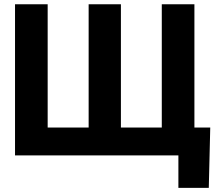

<svg xmlns="http://www.w3.org/2000/svg" viewBox="-20 -748 1035 924"><path d="M209.4 -727.5V-134.4H406.6V-727.5H561.9V-134.4H758.6V-727.5H915.6V0H52.3V-727.5ZM838.5 0H795.9V-134.1H991.8L984.8 156.2H838.5Z"/></svg>

Font: Intratopia Thin
Style: Regular
Weight: 100
Designer: Rasmus Andersson
Foundry: rsms
Version: Version 3.000;Glyphs 3.2.3 (3260)